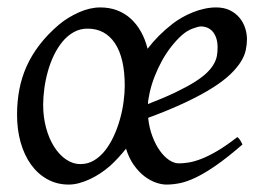

<svg xmlns="http://www.w3.org/2000/svg" viewBox="-20 -477 711 517"><path d="M379.4 -208Q378.9 -205.6 378.7 -202.6Q378.4 -199.7 378.4 -196.8Q421.4 -213.4 451.9 -228Q482.4 -242.7 503.2 -255.6Q523.9 -268.6 536.4 -280.5Q548.8 -292.5 555.4 -304Q562 -315.4 564 -326.4Q565.9 -337.4 565.9 -349.1Q565.9 -364.3 562 -375.2Q558.1 -386.2 552 -392.8Q545.9 -399.4 537.8 -402.6Q529.8 -405.8 521 -405.8Q514.2 -405.8 498.8 -400.1Q483.4 -394.5 469.2 -381.8Q455.1 -369.1 441.7 -352.1Q428.2 -335 416.7 -314.5Q405.3 -293.9 396.5 -271.5Q387.7 -249 382.8 -226.6Q381.8 -222.2 381.1 -217.5Q380.4 -212.9 379.4 -208ZM315.9 -246.1Q315.9 -320.8 289.6 -360.4Q263.2 -399.9 215.8 -399.9Q195.3 -399.9 178.5 -390.4Q161.6 -380.9 148.4 -365Q135.3 -349.1 125.2 -328.4Q115.2 -307.6 108.9 -284.9Q102.5 -262.2 99.4 -238.8Q96.2 -215.3 96.2 -194.8Q96.2 -162.1 104 -133.1Q111.8 -104 125.5 -82.3Q139.2 -60.5 157.5 -47.9Q175.8 -35.2 196.8 -35.2Q216.8 -35.2 233.4 -45.2Q250 -55.2 263.2 -72Q276.4 -88.9 286.4 -110.6Q296.4 -132.3 303 -155.8Q309.6 -179.2 312.7 -202.6Q315.9 -226.1 315.9 -246.1ZM645 -371.1Q645 -357.4 641.8 -342.3Q638.7 -327.1 628.7 -311Q618.7 -294.9 600.6 -277.3Q582.5 -259.8 553 -241Q523.4 -222.2 480.7 -201.9Q438 -181.6 378.9 -159.7Q381.8 -132.3 390.4 -109.9Q398.9 -87.4 410.4 -71.3Q421.9 -55.2 435.3 -46.1Q448.7 -37.1 461.9 -37.1Q472.7 -37.1 487.3 -39.3Q502 -41.5 521.2 -48.8Q540.5 -56.2 564.7 -70.3Q588.9 -84.5 619.1 -107.9Q623.5 -105 627.4 -98.4Q631.3 -91.8 632.8 -87.9Q592.8 -53.2 562.3 -32Q531.7 -10.7 507.8 0.7Q483.9 12.2 464.8 16.1Q445.8 20 428.2 20Q415 20 399.7 14.6Q384.3 9.3 369.1 -2.2Q354 -13.7 340.8 -32Q327.6 -50.3 319.3 -76.7Q309.6 -64.5 299.1 -53Q288.6 -41.5 276.9 -30.8Q264.6 -20 250.7 -10.7Q236.8 -1.5 222.2 5.4Q207.5 12.2 193.1 16.1Q178.7 20 165 20Q133.3 20 107.4 5.6Q81.5 -8.8 63.5 -33.9Q45.4 -59.1 35.6 -93.5Q25.9 -127.9 25.9 -168Q25.9 -203.1 32 -235.6Q38.1 -268.1 51.5 -298.1Q64.9 -328.1 86.4 -356.2Q107.9 -384.3 138.2 -410.2Q162.1 -430.2 192.1 -443.6Q222.2 -457 250 -457Q274.9 -457 295.4 -449.2Q315.9 -441.4 332 -426.8Q348.1 -412.1 359.6 -391.6Q371.1 -371.1 377.4 -345.7Q391.6 -364.3 408.4 -381.1Q425.3 -397.9 444.8 -413.1Q456.1 -421.9 470.2 -429.9Q484.4 -438 499.8 -444.1Q515.1 -450.2 531 -453.6Q546.9 -457 562 -457Q583 -457 598.6 -449.5Q614.3 -441.9 624.5 -429.7Q634.8 -417.5 639.9 -402.1Q645 -386.7 645 -371.1Z"/></svg>

Font: GentiumAlt
Style: Italic
Weight: 400
Italic angle: -7°
Designer: J. Victor Gaultney
Version: Version 1.02; 2005; OFL release